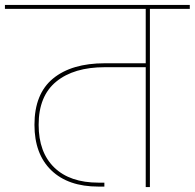

<svg xmlns="http://www.w3.org/2000/svg" viewBox="-55 -760 791 780"><path d="M-35 -724V-740H716V-724H554V0H537V-487H371Q245 -487 173.5 -428.5Q102 -370 102 -253Q102 -141 165.5 -79.5Q229 -18 345 -18H369V-2H345Q222 -2 153.5 -68Q85 -134 85 -253Q85 -379 160.5 -441Q236 -503 371 -503H537V-724Z"/></svg>

Font: Poppins Thin
Style: Regular
Weight: 250
Designer: Ninad Kale (Devanagari), Jonny Pinhorn (Latin)
Foundry: Indian Type Foundry
Version: Version 3.200;PS 1.000;hotconv 16.6.54;makeotf.lib2.5.65590